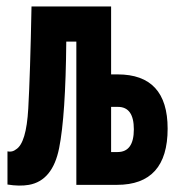

<svg xmlns="http://www.w3.org/2000/svg" viewBox="-20 -569 540 591"><path d="M29 -109Q18 -100 3 -103V-1Q40 5 69 0Q142 -13 162 -113Q182 -213 184 -441H215V0H340Q496 0 496 -173Q496 -340 342 -340H322V-549H77Q73 -342 67 -235Q61 -128 29 -109ZM322 -101V-240H343Q392 -240 392 -171Q392 -101 342 -101Z"/></svg>

Font: Noto Sans Mono Condensed Extra
Style: Regular
Weight: 800
Width: 3
Designer: Monotype Design Team
Foundry: Monotype Imaging Inc.
Version: Version 1.900